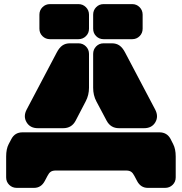

<svg xmlns="http://www.w3.org/2000/svg" viewBox="-20 -910 881 930"><path d="M411.1 -838.9V-771Q411.1 -749.5 396.2 -734.9Q381.3 -720.2 359.9 -720.2H222.2Q200.7 -720.2 185.8 -734.9Q170.9 -749.5 170.9 -771V-838.9Q170.9 -860.4 185.8 -875.2Q200.7 -890.1 222.2 -890.1H359.9Q381.3 -890.1 396.2 -875.2Q411.1 -860.4 411.1 -838.9ZM670.9 -838.9V-771Q670.9 -749.5 656.2 -734.9Q641.6 -720.2 620.1 -720.2H481.9Q460.4 -720.2 445.8 -734.9Q431.2 -749.5 431.2 -771V-838.9Q431.2 -860.4 445.8 -875.2Q460.4 -890.1 481.9 -890.1H620.1Q641.6 -890.1 656.2 -875.2Q670.9 -860.4 670.9 -838.9ZM318.8 -700.2H359.9Q381.3 -700.2 396.2 -685.3Q411.1 -670.4 411.1 -648.9V-484.9Q411.1 -449.2 395 -418.9L346.2 -325.2Q327.1 -289.1 286.1 -289.1H163.1Q126 -289.1 108.9 -317.4Q91.8 -345.7 108.9 -378.9L254.9 -655.8Q267.1 -679.2 282.2 -689.7Q297.4 -700.2 318.8 -700.2ZM481.9 -700.2H522Q543.5 -700.2 558.6 -689.7Q573.7 -679.2 585.9 -655.8L731.9 -378.9Q749 -345.7 732.2 -317.4Q715.3 -289.1 678.2 -289.1H556.2Q516.6 -289.1 497.1 -324.2L446.8 -418.9Q431.2 -448.2 431.2 -484.9V-648.9Q431.2 -670.4 445.8 -685.3Q460.4 -700.2 481.9 -700.2ZM88.9 -269H752Q789.1 -269 806.2 -236.8L818.8 -211.9Q831.1 -188.5 831.1 -151.9V-50.8Q831.1 -29.3 816.2 -14.6Q801.3 0 779.8 0H695.8Q661.6 0 644 -33.2L630.9 -58.1Q624 -71.8 615.2 -77.9Q606.4 -84 590.8 -84H250Q234.4 -84 225.6 -77.9Q216.8 -71.8 210 -58.1L196.8 -33.2Q179.2 0 145 0H61Q39.6 0 24.7 -14.6Q9.8 -29.3 9.8 -50.8V-151.9Q9.8 -188.5 22 -211.9L35.2 -236.8Q52.2 -269 88.9 -269Z"/></svg>

Font: Nastup Soft
Style: Regular
Weight: 400
Designer: Maksym Kobuzan
Foundry: Zakznak
Version: Version 1.020;hotconv 1.0.109;makeotfexe 2.5.65596